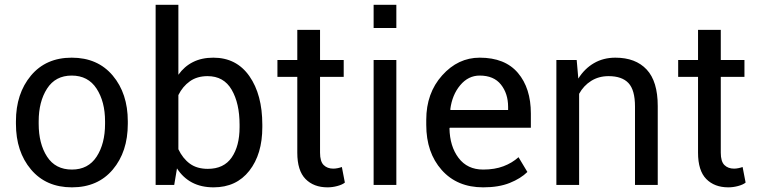

<svg xmlns="http://www.w3.org/2000/svg" viewBox="-20 -782 3217 812"><path d="M47.4 -269Q47.4 -386.2 110.8 -462.2Q174.3 -538.1 283.2 -538.1Q393.1 -538.1 456.8 -462.4Q520.5 -386.7 520.5 -269V-258.3Q520.5 -140.1 457 -64.9Q393.6 10.3 284.2 10.3Q174.8 10.3 111.1 -65.2Q47.4 -140.6 47.4 -258.3ZM143.6 -258.3Q143.6 -174.3 179 -119.6Q214.4 -64.9 284.2 -64.9Q353 -64.9 388.7 -119.6Q424.3 -174.3 424.3 -258.3V-269Q424.3 -352.1 388.4 -407.2Q352.5 -462.4 283.2 -462.4Q214.4 -462.4 179 -407.2Q143.6 -352.1 143.6 -269Z M1089.4 -244.1Q1089.4 -129.9 1034.4 -59.8Q979.5 10.3 883.3 10.3Q831.1 10.3 792.5 -10Q753.9 -30.3 728.5 -69.8L716.8 0H638.2V-761.7H734.4V-465.8Q759.3 -501 796.1 -519.5Q833 -538.1 882.3 -538.1Q980 -538.1 1034.7 -460Q1089.4 -381.8 1089.4 -254.4ZM993.2 -254.4Q993.2 -345.2 959.7 -402.6Q926.3 -460 857.9 -460Q813.5 -460 783 -438.2Q752.4 -416.5 734.4 -379.9V-150.9Q752.9 -111.8 783 -89.8Q813 -67.9 858.9 -67.9Q926.8 -67.9 960 -116.2Q993.2 -164.6 993.2 -244.1Z M1333.5 -655.8V-528.3H1433.6V-457H1333.5V-136.2Q1333.5 -99.1 1348.9 -84Q1364.3 -68.8 1389.6 -68.8Q1397.9 -68.8 1408 -70.8Q1418 -72.8 1425.8 -75.7L1438.5 -9.8Q1427.7 -1 1407 4.6Q1386.2 10.3 1365.2 10.3Q1306.6 10.3 1272 -25.1Q1237.3 -60.5 1237.3 -136.2V-457H1153.3V-528.3H1237.3V-655.8Z M1656.2 0H1560.1V-528.3H1656.2ZM1656.2 -663.6H1560.1V-761.7H1656.2Z M2023.4 10.3Q1913.1 10.3 1847.9 -63.2Q1782.7 -136.7 1782.7 -253.9V-275.4Q1782.7 -388.2 1849.9 -463.1Q1917 -538.1 2008.8 -538.1Q2115.7 -538.1 2170.4 -473.6Q2225.1 -409.2 2225.1 -301.8V-241.7H1882.3L1880.9 -239.3Q1882.3 -163.1 1919.4 -114Q1956.5 -64.9 2023.4 -64.9Q2072.3 -64.9 2109.1 -78.9Q2146 -92.8 2172.9 -117.2L2210.4 -54.7Q2182.1 -26.9 2135.7 -8.3Q2089.4 10.3 2023.4 10.3ZM2008.8 -462.4Q1960.4 -462.4 1926.3 -421.6Q1892.1 -380.9 1884.3 -319.3L1885.3 -316.9H2128.9V-329.6Q2128.9 -386.2 2098.6 -424.3Q2068.4 -462.4 2008.8 -462.4Z M2418.9 -528.3 2425.8 -449.7Q2452.1 -491.7 2491.9 -514.9Q2531.7 -538.1 2582.5 -538.1Q2668 -538.1 2714.8 -488Q2761.7 -438 2761.7 -333.5V0H2665.5V-331.5Q2665.5 -401.4 2637.9 -430.7Q2610.4 -460 2553.7 -460Q2512.2 -460 2480.2 -439.9Q2448.2 -419.9 2429.2 -385.3V0H2333V-528.3Z M3028.3 -655.8V-528.3H3128.4V-457H3028.3V-136.2Q3028.3 -99.1 3043.7 -84Q3059.1 -68.8 3084.5 -68.8Q3092.8 -68.8 3102.8 -70.8Q3112.8 -72.8 3120.6 -75.7L3133.3 -9.8Q3122.6 -1 3101.8 4.6Q3081.1 10.3 3060.1 10.3Q3001.5 10.3 2966.8 -25.1Q2932.1 -60.5 2932.1 -136.2V-457H2848.1V-528.3H2932.1V-655.8Z"/></svg>

Font: GeogebraSans
Style: Regular
Weight: 400
Designer: Google
Version: Version 1.100140; 2013